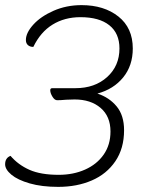

<svg xmlns="http://www.w3.org/2000/svg" viewBox="-29 -720 598 749"><path d="M455 -212Q455 -141 421 -91Q387 -41 329 -16Q271 9 198 9Q134 9 87 -4.5Q40 -18 15.5 -38.5Q-9 -59 -9 -79Q-9 -104 12 -112Q42 -77 86 -57.5Q130 -38 200 -38Q257 -38 303 -58.5Q349 -79 375.5 -117Q402 -155 402 -207Q402 -266 363.5 -299Q325 -332 262 -332L229 -331Q207 -329 194 -329Q184 -329 175.5 -343Q167 -357 167 -368Q167 -376 175 -376H265Q341 -376 389 -419.5Q437 -463 437 -531Q437 -590 397.5 -621.5Q358 -653 285 -653Q223 -653 176 -624Q129 -595 101 -537Q88 -537 80 -544Q72 -551 72 -564Q72 -592 101 -624Q130 -656 180 -678Q230 -700 289 -700Q377 -700 433 -655.5Q489 -611 489 -531Q489 -464 451.5 -418Q414 -372 351 -355Q397 -340 426 -305Q455 -270 455 -212Z"/></svg>

Font: Krub Light
Style: Italic
Weight: 300
Italic angle: -8°
Designer: Ekaluck Peanpanawate
Foundry: Cadson Demak Co.,Ltd.
Version: Version 1.000; ttfautohint (v1.6)